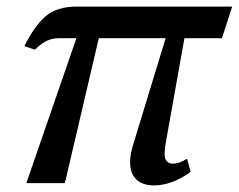

<svg xmlns="http://www.w3.org/2000/svg" viewBox="-20 -556 725 583"><path d="M60 0 212 -440H158Q140 -440 123 -432.5Q106 -425 86 -405L54 -416Q85 -478 119 -507Q153 -536 213 -536H685L654 -440H540L484 -126Q476 -84 483 -71.5Q490 -59 504 -59Q513 -59 523 -62Q533 -65 548 -74L559 -34Q526 -11 499 -2Q472 7 448 7Q400 7 383 -26Q366 -59 385 -119L483 -440H280L177 0Z"/></svg>

Font: Noto Serif Medium
Style: Italic
Weight: 500
Italic angle: -12°
Designer: Monotype Design Team
Foundry: Monotype Imaging Inc.
Version: Version 2.014; ttfautohint (v1.8.4.7-5d5b)